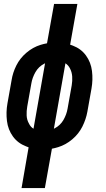

<svg xmlns="http://www.w3.org/2000/svg" viewBox="-20 -755 540 980"><path d="M90 205 126 -3Q120 -5 113 -8Q71 -24 46 -58.5Q21 -93 15.5 -137.5Q10 -182 18 -227L39 -345Q45 -384 63.5 -421Q82 -458 115 -486Q148 -514 187 -526Q203 -531 220 -534L256 -735H375L338 -527Q345 -525 352 -522Q394 -506 419 -471.5Q444 -437 449.5 -392.5Q455 -348 447 -303L426 -185Q419 -146 400.5 -109Q382 -72 349 -44Q316 -16 277 -4Q261 1 245 4L209 205ZM151 -98 210 -432 206 -430Q177 -415 161 -387Q145 -359 140 -329L119 -211Q115 -188 116 -165.5Q117 -143 128 -124Q136 -107 151 -98ZM255 -98 259 -100Q288 -115 304 -143Q320 -171 325 -201L346 -319Q350 -342 348.5 -364.5Q347 -387 337 -406Q329 -422 314 -432Z"/></svg>

Font: Iosevka SS08
Style: Bold Italic
Weight: 700
Italic angle: -10°
Monospace: yes
Designer: Belleve Invis
Foundry: Belleve Invis
Version: 2.1.0; ttfautohint (v1.8.2)